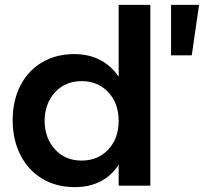

<svg xmlns="http://www.w3.org/2000/svg" viewBox="-20 -762 837 788"><path d="M597 -742V0H467V-86Q438 -41 392.5 -17.5Q347 6 287 6Q211 6 153.5 -28.5Q96 -63 64 -125.5Q32 -188 32 -269Q32 -349 63.5 -410.5Q95 -472 152.5 -506Q210 -540 284 -540Q345 -540 391 -516Q437 -492 467 -447V-742ZM467 -266Q467 -338 424.5 -383.5Q382 -429 315 -429Q248 -429 206 -383.5Q164 -338 163 -266Q164 -194 206 -148.5Q248 -103 315 -103Q382 -103 424.5 -148.5Q467 -194 467 -266ZM682 -742H797L767 -535H682Z"/></svg>

Font: Montserrat Medium
Style: Regular
Weight: 500
Designer: Julieta Ulanovsky
Foundry: Julieta Ulanovsky
Version: Version 6.001